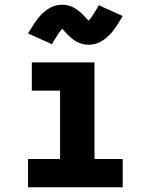

<svg xmlns="http://www.w3.org/2000/svg" viewBox="-20 -795 640 815"><path d="M99 0V-120H235V-410H115V-530H381V-120H501V0ZM356 -605Q349 -605 342 -606Q335 -607 329 -608.5Q323 -610 316 -613Q309 -616 303.5 -619Q298 -622 292 -626.5Q286 -631 280.5 -635.5Q275 -640 270.5 -644.5Q266 -649 262 -653.5Q258 -658 252.5 -663.5Q247 -669 244 -673Q240 -668 237.5 -665Q235 -662 232 -658Q229 -654 225.5 -648.5Q222 -643 218 -636.5Q214 -630 209.5 -623Q205 -616 201 -607L99 -653Q107 -666 114 -677.5Q121 -689 128 -699Q135 -709 142 -718Q149 -727 156.5 -734.5Q164 -742 174.5 -750Q185 -758 195.5 -763.5Q206 -769 218.5 -772Q231 -775 244 -775Q251 -775 258 -774Q265 -773 271 -771.5Q277 -770 284 -767Q291 -764 296.5 -761Q302 -758 308 -753.5Q314 -749 319.5 -744.5Q325 -740 329.5 -735.5Q334 -731 338 -726.5Q342 -722 347 -716.5Q352 -711 356 -707Q360 -712 362.5 -714.5Q365 -717 368 -721.5Q371 -726 374.5 -731.5Q378 -737 382 -743.5Q386 -750 390.5 -757Q395 -764 399 -773L501 -727Q493 -714 486 -702.5Q479 -691 472 -680.5Q465 -670 458 -661.5Q451 -653 443.5 -645.5Q436 -638 425.5 -630Q415 -622 404.5 -616.5Q394 -611 381.5 -608Q369 -605 356 -605Z"/></svg>

Font: Iosevka Slab Heavy Extended
Style: Regular
Weight: 900
Width: 7
Monospace: yes
Designer: Belleve Invis
Foundry: Belleve Invis
Version: Version 11.1.0; ttfautohint (v1.8.3)